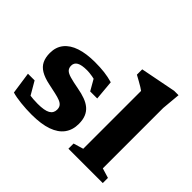

<svg xmlns="http://www.w3.org/2000/svg" viewBox="-162 -973 1223 1223"><g transform="rotate(45 449.5 -362.0)"><path d="M293.5 -510Q341 -510 378.5 -505.5Q416 -501 454.5 -490L466.5 -356H403L334 -476.5L401 -417Q372.5 -427.5 343.5 -432.5Q314.5 -437.5 294.5 -437.5Q245.5 -437.5 223.2 -424.8Q201 -412 201 -386.5Q201 -365.5 212.8 -353Q224.5 -340.5 253.8 -332Q283 -323.5 334.5 -314Q373.5 -307 404 -295.8Q434.5 -284.5 455.5 -266.8Q476.5 -249 487.5 -222.5Q498.5 -196 498.5 -158.5Q498.5 -104 470.5 -65.8Q442.5 -27.5 386 -7.5Q329.5 12.5 243 12.5Q193.5 12.5 145 7.2Q96.5 2 64.5 -7.5L43 -155.5H103L181.5 -20.5L105 -77Q121 -72.5 141 -69.5Q161 -66.5 182 -65Q203 -63.5 222 -63.5Q283.5 -63.5 310 -78.8Q336.5 -94 336.5 -125Q336.5 -144.5 327.5 -156.2Q318.5 -168 300 -175.5Q281.5 -183 253.2 -189.2Q225 -195.5 187 -203.5Q136.5 -214 105.8 -232.5Q75 -251 61.5 -279.5Q48 -308 48 -347.5Q48 -401 77 -437.2Q106 -473.5 161 -491.8Q216 -510 293.5 -510Z M806.5 -66.5 872.5 -46.5V0H563V-46.5L630 -66.5V-587.5Q623.5 -593 609 -601.8Q594.5 -610.5 576 -621Q557.5 -631.5 538 -642V-690L778.5 -737H818L806.5 -610.5Z"/></g></svg>

Font: Newsreader 9pt
Style: Bold
Weight: 700
Designer: Hugues Gentile
Foundry: Production Type
Version: Version 1.003